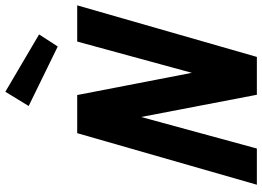

<svg xmlns="http://www.w3.org/2000/svg" viewBox="-148 -808 957 700"><g transform="rotate(-90 330.0 -458.5)"><path d="M253 -422 138 0H6L194 -655H333L414 -237L528 -655H660L472 0H334ZM345 -917 554 -794 510 -726 293 -832Z"/></g></svg>

Font: Intel One Mono
Style: Bold Italic
Weight: 700
Italic angle: -16°
Monospace: yes
Designer: Fred Shallcrass
Foundry: Frere-Jones Type LLC
Version: Version 1.400;hotconv 1.1.0;makeotfexe 2.6.0;FJTRelease1.4